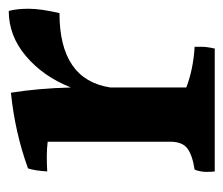

<svg xmlns="http://www.w3.org/2000/svg" viewBox="-56 -502 511 439"><g transform="rotate(-90 199.5 -282.5)"><path d="M95 -149V-429Q79 -431 61.5 -431Q44 -431 27 -430Q29 -460 34 -474Q117 -504 207 -513Q217 -451 219 -376Q244 -439 290.5 -478.5Q337 -518 394 -518Q399 -500 399 -472.5Q399 -445 389 -402Q237 -402 219 -286V-112Q261 -96 312 -93Q312 -88 312 -76.5Q312 -65 308 -47H27Q26 -54 26 -66.5Q26 -79 31 -93Q64 -98 79.5 -109.5Q95 -121 95 -149Z"/></g></svg>

Font: Halant SemiBold
Style: Regular
Weight: 600
Designer: Hitesh Malaviya (Devanagari), Satya Rajpurohit (Latin)
Foundry: Indian Type Foundry
Version: Version 1.101;PS 1.0;hotconv 1.0.78;makeotf.lib2.5.61930; tt